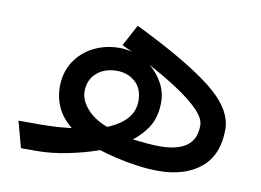

<svg xmlns="http://www.w3.org/2000/svg" viewBox="-58 -554 870 639"><g transform="rotate(10 377.0 -234.5)"><path d="M23.4 -88.9H91.8Q124 -88.9 148.7 -90.3Q173.3 -91.8 202.6 -95.2Q168.9 -122.6 154.1 -155Q139.2 -187.5 139.2 -222.2Q139.2 -272.9 163.1 -309.6Q187 -346.2 226.6 -366Q266.1 -385.7 313 -385.7Q334 -385.7 355 -380.4Q338.4 -388.2 320.8 -396.5L359.4 -468.8Q534.7 -383.3 620.6 -316.2Q706.5 -249 706.5 -179.2Q706.5 -92.8 653.1 -48.8Q599.6 -4.9 509.8 -4.9Q476.1 -4.9 438 -10.3Q399.9 -15.6 365.7 -23.7Q331.5 -31.7 308.1 -39.6Q265.6 -23.9 208.5 -12Q151.4 0 98.1 0H47.4ZM409.2 -93.3Q430.7 -90.8 456.1 -88.6Q481.4 -86.4 501 -86.4Q560.1 -86.4 591.1 -108.6Q622.1 -130.9 622.1 -177.7Q622.1 -201.7 594.7 -229.7Q567.4 -257.8 521.7 -287.8Q476.1 -317.9 420.9 -347.2Q447.8 -325.7 464.1 -295.4Q480.5 -265.1 480.5 -231.4Q480.5 -185.5 462.2 -153.1Q443.8 -120.6 409.2 -93.3ZM223.1 -223.1Q223.1 -194.3 247.3 -165.8Q271.5 -137.2 317.4 -119.6Q405.3 -155.3 405.3 -222.2Q405.3 -264.6 379.6 -286.9Q354 -309.1 317.9 -309.1Q275.9 -309.1 249.5 -285.6Q223.1 -262.2 223.1 -223.1Z"/></g></svg>

Font: Vazirmatn UI FD
Style: Regular
Weight: 400
Designer: Saber Rastikerdar
Foundry: Saber Rastikerdar
Version: Version 33.003